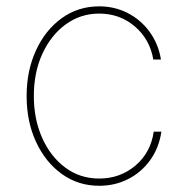

<svg xmlns="http://www.w3.org/2000/svg" viewBox="-20 -574 593 605"><path d="M292.6 11.4Q226.6 11.4 174.9 -25.7Q123.2 -62.9 93.6 -126.8Q63.9 -190.7 63.9 -271.3Q63.9 -351.2 93.4 -415.3Q122.9 -479.4 174.5 -516.7Q226.2 -554 292.6 -554Q341.6 -554 382.6 -532.8Q423.7 -511.7 451.3 -473.9Q479 -436.1 487.2 -386.4H463.1Q452.1 -450.6 404.7 -490.9Q357.2 -531.2 292.6 -531.2Q234 -531.2 187.3 -497.3Q140.6 -463.4 113.6 -404.7Q86.6 -345.9 86.6 -271.3Q86.6 -198.9 112.7 -139.9Q138.8 -81 185.4 -46.2Q231.9 -11.4 292.6 -11.4Q358 -11.4 406.2 -51.8Q454.5 -92.3 464.5 -159.1H488.6Q480.8 -107.6 453.1 -69.2Q425.4 -30.9 383.9 -9.8Q342.3 11.4 292.6 11.4Z"/></svg>

Font: Inter UI Thin
Style: Regular
Weight: 100
Designer: Rasmus Andersson
Foundry: rsms
Version: 3.2;8d6f07862